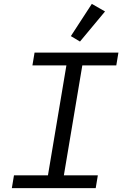

<svg xmlns="http://www.w3.org/2000/svg" viewBox="-20 -969 640 989"><path d="M41 0 52 -66H227L322 -632H147L158 -698H590L579 -632H404L309 -66H484L473 0ZM392 -755 345 -783 453 -949 521 -910Z"/></svg>

Font: IBM Plex Mono
Style: Italic
Weight: 400
Italic angle: -9°
Monospace: yes
Designer: Mike Abbink, Paul van der Laan, Pieter van Rosmalen
Foundry: Bold Monday
Version: Version 2.3